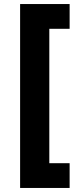

<svg xmlns="http://www.w3.org/2000/svg" viewBox="-20 -820 402 950"><path d="M79.5 110V-800H324.5V-677.5H224V-12.5H324.5V110Z"/></svg>

Font: Geologica Cursive ExtraBold
Style: Regular
Weight: 800
Designer: Sindre Bremnes, Frode Helland
Foundry: Monokrom Skriftforlag AS
Version: Version 1.010;gftools[0.9.28]